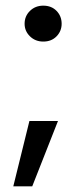

<svg xmlns="http://www.w3.org/2000/svg" viewBox="-20 -536 283 679"><path d="M133 -389Q105 -389 86 -407.5Q67 -426 67 -452Q67 -479 86 -497.5Q105 -516 133 -516Q162 -516 180 -497.5Q198 -479 198 -452Q198 -426 180 -407.5Q162 -389 133 -389ZM27 123 84 -108H185L94 123Z"/></svg>

Font: DM Sans Medium
Style: Regular
Weight: 500
Designer: Colophon Foundry, Jonny Pinhorn
Foundry: Colophon Foundry
Version: Version 4.004; ttfautohint (v1.8.4.7-5d5b)